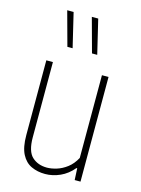

<svg xmlns="http://www.w3.org/2000/svg" viewBox="-122 -878 705 957"><g transform="rotate(15 230.0 -399.5)"><path d="M207 9Q167.5 9 135.8 -5.8Q104 -20.5 85.5 -56Q67 -91.5 67 -154V-540H101V-152Q101 -79.5 131 -51.8Q161 -24 208 -24Q230 -24 257.2 -32.2Q284.5 -40.5 310.2 -60Q336 -79.5 354 -113V-540H388V0H358L355 -60H351Q322 -25 284 -8Q246 9 207 9ZM278 -632 230 -808H263L305 -632ZM151 -632 103 -808H136L178 -632Z"/></g></svg>

Font: Encode Sans Condensed Condensed Thin
Style: Regular
Weight: 100
Width: 3
Designer: Multiple Designers
Foundry: Impallari Type
Version: Version 3.000; ttfautohint (v1.8.3) -l 8 -r 50 -G 200 -x 14 